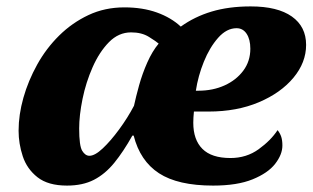

<svg xmlns="http://www.w3.org/2000/svg" viewBox="-20 -569 975 599"><path d="M189 10Q130 10 97 -16Q64 -42 51 -81.5Q38 -121 38 -161Q38 -211 53 -264Q68 -317 96 -367.5Q124 -418 164.5 -458Q205 -498 256 -522Q307 -546 368 -546Q425 -546 469.5 -530Q514 -514 544 -486Q587 -517 640.5 -533Q694 -549 762 -549Q846 -549 890.5 -517.5Q935 -486 935 -429Q935 -374 895.5 -326.5Q856 -279 787.5 -250Q719 -221 631 -221H585Q584 -212 583.5 -202.5Q583 -193 583 -186Q583 -133 611.5 -104.5Q640 -76 699 -76Q749 -76 787 -103.5Q825 -131 846 -163Q854 -153 857.5 -142Q861 -131 861 -115Q861 -87 838.5 -58Q816 -29 768 -9.5Q720 10 645 10Q535 10 476 -28.5Q417 -67 397 -146H393Q365 -96 336.5 -61Q308 -26 273 -8Q238 10 189 10ZM599 -286Q644 -286 680.5 -302.5Q717 -319 739 -348.5Q761 -378 761 -417Q761 -446 749.5 -463.5Q738 -481 718 -481Q687 -481 660.5 -451Q634 -421 616 -376.5Q598 -332 591 -286ZM259 -83Q276 -83 300.5 -106Q325 -129 351.5 -165Q378 -201 398 -239Q404 -267 414 -303Q424 -339 439.5 -374Q455 -409 475 -433Q467 -440 444.5 -454Q422 -468 389 -468Q350 -468 320 -437.5Q290 -407 269 -359.5Q248 -312 237.5 -260.5Q227 -209 227 -168Q227 -114 236.5 -98.5Q246 -83 259 -83Z"/></svg>

Font: Noto Serif Black
Style: Italic
Weight: 900
Italic angle: -12°
Designer: Monotype Design Team
Foundry: Monotype Imaging Inc.
Version: Version 2.013